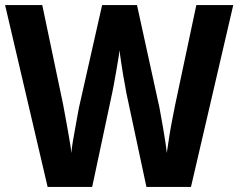

<svg xmlns="http://www.w3.org/2000/svg" viewBox="-23 -734 936 754"><path d="M893 -714 727 0H552L473 -370Q472 -377 468.5 -396Q465 -415 460.5 -440Q456 -465 452.5 -491Q449 -517 446 -537Q445 -521 440.5 -496Q436 -471 432 -446.5Q428 -422 424 -401.5Q420 -381 418 -371L339 0H164L-3 -714H143L225 -323Q228 -305 233 -279.5Q238 -254 242.5 -227Q247 -200 251.5 -175Q256 -150 257 -133Q259 -153 263 -178Q267 -203 272 -228.5Q277 -254 280.5 -276Q284 -298 287 -311L378 -714H515L603 -312Q605 -301 609 -279Q613 -257 617.5 -231Q622 -205 626 -179.5Q630 -154 632 -133Q636 -161 641.5 -196.5Q647 -232 654 -267Q661 -302 665 -323L748 -714Z"/></svg>

Font: Noto Sans Bengali SemiCondensed
Style: Bold
Weight: 700
Width: 4
Designer: Jelle Bosma - Monotype Design Team
Foundry: Monotype Imaging Inc.
Version: Version 2.003